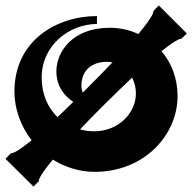

<svg xmlns="http://www.w3.org/2000/svg" viewBox="-28 -602 706 705"><path d="M535 -561C535 -561 543 -553 480 -477C448 -492 412 -500 375 -500C237 -500 179 -411 179 -340C179 -283 211 -248 241 -228C220 -207 201 -189 183 -172C147 -207 125 -257 125 -317C125 -437 228 -514 328 -514V-543C179 -543 25 -452 25 -266C25 -200 49 -138 88 -87C21 -32 13 -40 13 -40L-8 -19L95 83L115 63C115 63 107 55 166 -16C211 12 264 29 319 29C504 29 624 -108 624 -249C624 -314 602 -371 565 -414C630 -466 637 -459 637 -459L658 -479L555 -582ZM271 -287C271 -348 314 -375 364 -375C371 -375 378 -374 385 -373C359 -346 329 -315 294 -280L276 -262C273 -269 271 -277 271 -287ZM471 -259C471 -186 406 -120 319 -120C300 -120 283 -122 266 -127C291 -154 321 -184 356 -219C395 -257 428 -290 457 -317C466 -300 471 -280 471 -259Z"/></svg>

Font: Ouroboros
Style: Regular
Weight: 400
Designer: Ariel Martín Pérez
Foundry: Velvetyne Type Foundry
Version: Version 2.001;hotconv 1.0.109;makeotfexe 2.5.65596